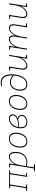

<svg xmlns="http://www.w3.org/2000/svg" viewBox="2258 -3068 1039 5596"><g transform="rotate(-90 2778.0 -269.5)"><path d="M619 -523 616 -504 530 -488 457 -34 539 -22 536 -2 421 2 500 -496 199 -497 125 -34 206 -20 203 0H5L8 -20L95 -35L166 -488L84 -501L87 -521L195 -523Z M1149 -337Q1149 -233 1110.5 -155.5Q1072 -78 1002 -36Q932 6 840 6Q788 6 733 -7L700 195L794 210L791 230H579L582 210L669 195L778 -489L695 -501L698 -521L814 -526L783 -335Q824 -431 888.5 -480.5Q953 -530 1014 -530Q1074 -530 1111.5 -482Q1149 -434 1149 -337ZM736 -37Q796 -20 847 -20Q929 -20 990 -59Q1051 -98 1084 -169Q1117 -240 1117 -335Q1117 -419 1086.5 -460.5Q1056 -502 1008 -502Q962 -502 911 -467.5Q860 -433 818.5 -362Q777 -291 761 -190Z M1710 -319Q1710 -235 1679.5 -160.5Q1649 -86 1590 -39.5Q1531 7 1449 7Q1368 7 1321 -45.5Q1274 -98 1274 -205Q1274 -289 1304.5 -363.5Q1335 -438 1394 -484Q1453 -530 1535 -530Q1616 -530 1663 -477Q1710 -424 1710 -319ZM1306 -208Q1306 -117 1344 -68.5Q1382 -20 1454 -20Q1522 -20 1573 -62.5Q1624 -105 1651 -173Q1678 -241 1678 -316Q1678 -407 1640.5 -455Q1603 -503 1530 -503Q1461 -503 1410 -460.5Q1359 -418 1332.5 -350Q1306 -282 1306 -208Z M2229 -155Q2229 -114 2203 -76.5Q2177 -39 2128.5 -16Q2080 7 2016 7Q1926 7 1882 -42.5Q1838 -92 1838 -191Q1838 -294 1879.5 -371Q1921 -448 1985.5 -489Q2050 -530 2117 -530Q2176 -530 2210 -498Q2244 -466 2244 -417Q2244 -372 2214.5 -336Q2185 -300 2129 -276Q2178 -262 2203.5 -228.5Q2229 -195 2229 -155ZM1874 -256Q2028 -258 2121 -300Q2214 -342 2214 -415Q2214 -453 2187.5 -478.5Q2161 -504 2113 -504Q2064 -504 2013 -475Q1962 -446 1924 -389.5Q1886 -333 1874 -256ZM2199 -155Q2199 -194 2171.5 -223.5Q2144 -253 2092 -262Q2000 -233 1871 -231Q1869 -205 1869 -191Q1869 -104 1905 -62Q1941 -20 2019 -20Q2075 -20 2116 -39.5Q2157 -59 2178 -90Q2199 -121 2199 -155Z M2809 -319Q2809 -235 2778.5 -160.5Q2748 -86 2689 -39.5Q2630 7 2548 7Q2467 7 2420 -45.5Q2373 -98 2373 -205Q2373 -289 2403.5 -363.5Q2434 -438 2493 -484Q2552 -530 2634 -530Q2715 -530 2762 -477Q2809 -424 2809 -319ZM2405 -208Q2405 -117 2443 -68.5Q2481 -20 2553 -20Q2621 -20 2672 -62.5Q2723 -105 2750 -173Q2777 -241 2777 -316Q2777 -407 2739.5 -455Q2702 -503 2629 -503Q2560 -503 2509 -460.5Q2458 -418 2431.5 -350Q2405 -282 2405 -208Z M3411 -452Q3411 -336 3379.5 -231.5Q3348 -127 3281.5 -60.5Q3215 6 3114 6Q3032 6 2983 -44Q2934 -94 2934 -201Q2934 -283 2963.5 -351Q2993 -419 3049.5 -459Q3106 -499 3182 -499Q3234 -499 3285 -479.5Q3336 -460 3377 -421Q3378 -432 3378 -452Q3378 -593 3324 -666.5Q3270 -740 3160 -740Q3114 -740 3066 -728V-755Q3116 -769 3167 -769Q3287 -769 3349 -688Q3411 -607 3411 -452ZM3376 -388Q3335 -428 3284 -450Q3233 -472 3182 -472Q3118 -472 3069 -438Q3020 -404 2993 -343.5Q2966 -283 2966 -205Q2966 -22 3117 -22Q3198 -22 3254 -73.5Q3310 -125 3339 -208Q3368 -291 3376 -388Z M3898 -35 3981 -22 3978 -2 3863 2 3893 -186Q3850 -89 3786 -41Q3722 7 3659 7Q3608 7 3576.5 -25Q3545 -57 3545 -119Q3545 -142 3549 -163L3600 -488L3519 -501L3522 -521L3638 -526L3580 -165Q3577 -144 3577 -125Q3577 -73 3601.5 -47Q3626 -21 3666 -21Q3713 -21 3764 -55.5Q3815 -90 3856.5 -160.5Q3898 -231 3914 -332L3944 -523H3975Z M4815 -35 4898 -22 4895 -2 4778 2 4836 -358Q4839 -381 4839 -399Q4839 -451 4816 -476.5Q4793 -502 4755 -502Q4710 -502 4660.5 -467Q4611 -432 4570.5 -361.5Q4530 -291 4514 -191L4484 0H4453L4510 -358Q4514 -378 4514 -400Q4514 -451 4490.5 -476.5Q4467 -502 4430 -502Q4386 -502 4336 -467Q4286 -432 4245.5 -361.5Q4205 -291 4189 -191L4159 0H4128L4205 -487L4123 -501L4126 -521L4242 -526L4209 -334Q4253 -434 4315.5 -482Q4378 -530 4437 -530Q4485 -530 4515 -498Q4545 -466 4545 -404Q4545 -384 4542 -361L4539 -341Q4582 -437 4643.5 -483.5Q4705 -530 4762 -530Q4810 -530 4840.5 -498.5Q4871 -467 4871 -405Q4871 -381 4867 -360Z M5403 -35 5486 -22 5483 -2 5368 2 5398 -186Q5355 -89 5291 -41Q5227 7 5164 7Q5113 7 5081.5 -25Q5050 -57 5050 -119Q5050 -142 5054 -163L5105 -488L5024 -501L5027 -521L5143 -526L5085 -165Q5082 -144 5082 -125Q5082 -73 5106.5 -47Q5131 -21 5171 -21Q5218 -21 5269 -55.5Q5320 -90 5361.5 -160.5Q5403 -231 5419 -332L5449 -523H5480Z"/></g></svg>

Font: Bitter Pro ExtraLight
Style: Italic
Weight: 275
Italic angle: -9°
Designer: Sol Matas, and Bitter project Authors
Foundry: Sol Matas
Version: Version 1.010